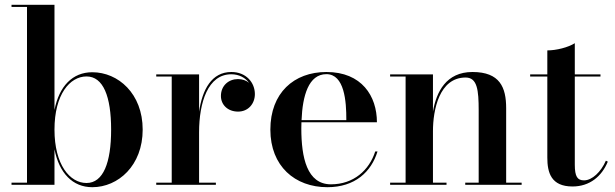

<svg xmlns="http://www.w3.org/2000/svg" viewBox="-20 -770 2564 800"><path d="M92.5 -741V-9H28V0H207V-148C226.5 -49.5 282 10 364.5 10C472.5 10 574.5 -80 574.5 -230C574.5 -380 472.5 -469 364.5 -469C282 -469 226.5 -410.5 207 -312V-750H28V-741ZM207 -230C207 -376.5 271 -451.5 340.5 -451.5C410 -451.5 443 -368.5 443 -230C443 -91.5 410 -7.5 340.5 -7.5C271 -7.5 207 -83.5 207 -230Z M631 -9V0H879.5V-9H809.5V-218.5C809.5 -343.5 846.5 -460.5 943.5 -460.5C976.5 -460.5 1002 -446 1017.5 -425C1005.5 -435 989.5 -440.5 971.5 -440.5C933.5 -440.5 900.5 -414 900.5 -370C900.5 -334 928.5 -305 972 -305C1014.5 -305 1042 -338 1042 -378C1042 -425.5 1006 -470 944 -470C862 -470 823 -397 809.5 -304.5V-460H631V-451H695.5V-9Z M1553 -139H1543.5C1518.5 -61 1453.5 -2 1359 -2C1259 -2 1235.5 -113.5 1235.5 -235C1235.5 -243.5 1236 -252 1236 -260.5H1550.5C1550.5 -369.5 1487.5 -470 1340 -470C1204.5 -470 1106.5 -382.5 1106.5 -230C1106.5 -77.5 1209 10 1344 10C1459 10 1527 -54 1553 -139ZM1340 -461C1415 -461 1423.5 -348.5 1423 -269.5H1236.5C1240.5 -370.5 1265.5 -461 1340 -461Z M1605.5 -9V0H1840.5V-9H1784V-223.5C1784 -312.5 1810.5 -447 1920 -447C1969 -447 1974.5 -394 1974.5 -310V-9H1918.5V0H2153.5V-9H2089V-319C2089 -406 2063 -470 1948.5 -470C1839 -470 1798 -387 1784 -305V-460H1605.5V-451H1670V-9Z M2512.5 -96.5 2504.5 -100.5C2484 -53.5 2447 -18.5 2413.5 -18.5C2386 -18.5 2375 -34 2375 -84V-451H2482V-460H2375V-590C2347.5 -572.5 2298 -560 2260.5 -560V-460H2189V-451H2260.5V-113.5C2260.5 -51 2276 7 2365.5 7C2437.5 7 2487.5 -35.5 2512.5 -96.5Z"/></svg>

Font: Bodoni* 24pt Medium
Style: Regular
Weight: 500
Version: Version 2.3